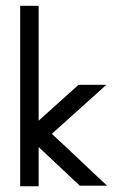

<svg xmlns="http://www.w3.org/2000/svg" viewBox="-20 -649 395 669"><path d="M350.6 -353.5 160.6 -182.6Q186.5 -158.7 210.2 -136.5Q233.9 -114.3 257.1 -92.3Q280.3 -70.3 303.7 -48.1Q327.1 -25.9 353 -2H257.8L114.7 -136.7V0H50.3V-628.9H114.7V-228.5Q129.9 -242.2 147.7 -258.3Q165.5 -274.4 184.1 -291Q202.6 -307.6 220.5 -323.7Q238.3 -339.8 253.4 -353.5Z"/></svg>

Font: Fibel Vienna LRS
Style: Regular
Weight: 400
Designer: Peter Wiegel
Foundry: Peter Wioegel
Version: Version 000.000